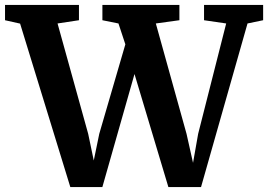

<svg xmlns="http://www.w3.org/2000/svg" viewBox="-39 -763 1093 783"><path d="M-18.5 -680.5V-743H283V-680.5L195.7 -667.3L320.6 -217.3L343.4 -108.4L365.8 -217.3L472.2 -582.2L444.1 -667.3L378.6 -680.5V-743H692.6V-680.5L596.5 -667.3L721.7 -217.3L748.2 -98.9L769.1 -217.3L883.4 -667.3L793.1 -680.5V-743H1034.1V-680.5L970.4 -667.3L780.8 0H647.7L509.5 -461.1L378.4 0H247.8L43 -666.7Z"/></svg>

Font: Merriweather Light
Style: Regular
Weight: 300
Designer: Eben Sorkin
Foundry: Eben Sorkin
Version: Version 2.100